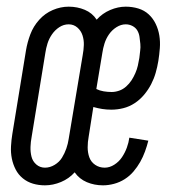

<svg xmlns="http://www.w3.org/2000/svg" viewBox="-20 -548 540 576"><path d="M115 8Q96 8 79 3Q62 -2 48.5 -13Q35 -24 27 -39.5Q19 -55 15.5 -72.5Q12 -90 13 -109Q14 -128 17 -146L58 -397Q62 -421 71 -445Q80 -469 97.5 -488.5Q115 -508 138.5 -518Q162 -528 186 -528Q212 -528 234.5 -518.5Q257 -509 270 -489Q287 -508 310.5 -518Q334 -528 357 -528Q377 -528 395 -522.5Q413 -517 426 -505Q439 -493 447 -476.5Q455 -460 458 -441.5Q461 -423 459.5 -403.5Q458 -384 455 -365Q452 -347 447 -329.5Q442 -312 433.5 -295.5Q425 -279 412.5 -264Q400 -249 384 -238.5Q368 -228 350 -223.5Q332 -219 314 -219Q300 -219 287 -221Q274 -223 260 -227L246 -138Q243 -122 243 -106Q243 -90 248 -76Q253 -62 265.5 -53.5Q278 -45 294 -45Q309 -45 323 -54Q337 -63 346 -76.5Q355 -90 360.5 -105Q366 -120 368 -135L425 -126Q421 -110 415 -93.5Q409 -77 400.5 -62Q392 -47 380.5 -33.5Q369 -20 354 -10.5Q339 -1 322 3.5Q305 8 289 8Q263 8 240.5 -1.5Q218 -11 204 -31Q187 -12 163 -2Q139 8 115 8ZM315 -272Q326 -272 337.5 -276Q349 -280 358.5 -288.5Q368 -297 374.5 -307Q381 -317 386 -328.5Q391 -340 393.5 -351Q396 -362 398 -374Q399 -385 400.5 -395.5Q402 -406 401 -416.5Q400 -427 398.5 -437.5Q397 -448 392 -456.5Q387 -465 377.5 -470Q368 -475 357 -475Q343 -475 329.5 -466.5Q316 -458 307 -445Q298 -432 293.5 -417.5Q289 -403 287 -389L269 -281Q279 -276 291 -274Q303 -272 315 -272ZM115 -45Q130 -45 144 -53.5Q158 -62 166 -75Q174 -88 179 -102.5Q184 -117 186 -131L228 -382Q231 -398 231.5 -413Q232 -428 227.5 -442Q223 -456 212 -465.5Q201 -475 186 -475Q171 -475 158 -466.5Q145 -458 136 -445Q127 -432 122.5 -417.5Q118 -403 116 -389L75 -138Q72 -122 71.5 -107Q71 -92 74.5 -78Q78 -64 89 -54.5Q100 -45 115 -45Z"/></svg>

Font: Iosevka Light
Style: Italic
Weight: 300
Italic angle: -9°
Monospace: yes
Designer: Belleve Invis
Foundry: Belleve Invis
Version: Version 32.5.0; ttfautohint (v1.8.4)